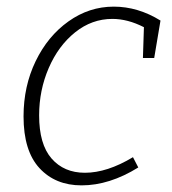

<svg xmlns="http://www.w3.org/2000/svg" viewBox="-20 -552 518 579"><path d="M464 -490 445 -377H411L414 -470Q365 -495 319 -495Q257 -495 206.5 -454.5Q156 -414 127 -347Q98 -280 98 -204Q98 -117 135.5 -74Q173 -31 236 -31Q303 -31 381 -78L397 -47Q310 7 226 7Q147 7 99 -45Q51 -97 51 -201Q51 -292 87.5 -367.5Q124 -443 186.5 -487.5Q249 -532 323 -532Q396 -532 464 -490Z"/></svg>

Font: Bitter Pro Light
Style: Italic
Weight: 300
Italic angle: -9°
Designer: Sol Matas, and Bitter project Authors
Foundry: Sol Matas
Version: Version 1.010